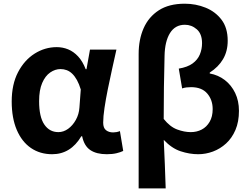

<svg xmlns="http://www.w3.org/2000/svg" viewBox="-20 -832 1373 1053"><path d="M265.9 13.8Q199.6 13.8 149.7 -20.3Q99.9 -54.4 72 -119.5Q44.2 -184.6 44.2 -275.5Q44.2 -369.3 78.9 -435.9Q113.6 -502.4 170 -538Q226.4 -573.5 291.1 -573.5Q324 -573.5 353.6 -561.4Q383.3 -549.3 408.2 -522.7Q433.1 -496.1 450 -452.4H454.3L473.5 -559.8H618.5Q607.5 -509.8 594.9 -453.7Q582.4 -397.7 571.3 -342.8Q560.2 -287.8 553.1 -240.2Q545.9 -192.5 545.9 -159.3Q545.9 -130.2 561.4 -118Q576.9 -105.8 600.5 -105.8Q608.9 -105.8 618.6 -107.5Q628.3 -109.2 637.7 -113L655.8 -4.2Q641.6 2.9 619.1 8.3Q596.5 13.8 565.5 13.8Q509.1 13.8 475.2 -9Q441.4 -31.8 430.5 -84.8H426Q367.6 13.8 265.9 13.8ZM300.1 -107.4Q328.5 -107.4 353.6 -125.5Q378.7 -143.6 395.9 -174.4Q413.2 -205.2 415.6 -242.3L423 -341.3Q413.9 -371.4 402 -392.9Q390 -414.3 376.1 -427.7Q362.1 -441.2 345.9 -447.2Q329.6 -453.2 312 -453.2Q282.5 -453.2 255.3 -434.5Q228.2 -415.8 211.4 -377Q194.5 -338.2 194.5 -277.1Q194.5 -191 223 -149.2Q251.4 -107.4 300.1 -107.4Z M740.4 201.1V-536.3Q740.4 -615.1 767.7 -677.2Q795.1 -739.3 851 -775.5Q906.8 -811.7 993.7 -811.7Q1053.5 -811.7 1107.4 -790Q1161.3 -768.3 1195.1 -723.7Q1228.8 -679 1228.8 -608.6Q1228.8 -551.1 1203.3 -507.7Q1177.8 -464.3 1130.3 -434V-429Q1176.7 -420.7 1212.9 -393Q1249 -365.2 1269.8 -322Q1290.5 -278.7 1290.5 -224.2Q1290.5 -164.2 1271.4 -119.5Q1252.2 -74.7 1220 -45.2Q1187.7 -15.7 1147.9 -0.9Q1108.2 13.8 1067.2 13.8Q1019.4 13.8 970.5 -2.4Q921.5 -18.6 878.1 -64.9Q881.7 3.6 884 69.2Q886.4 134.8 888.7 201.1ZM1026.4 -107.4Q1059.2 -107.4 1086.1 -121.4Q1113.1 -135.4 1129.7 -163.9Q1146.4 -192.3 1146.4 -233.7Q1146.4 -284.1 1116.7 -319Q1086.9 -354 1027.8 -354Q1014.4 -354 1002.3 -352.5Q990.2 -351 978.9 -347L960.5 -455.7Q1008.2 -463.6 1036.1 -483.9Q1063.9 -504.1 1076 -533.2Q1088.1 -562.4 1088.1 -595.1Q1088.1 -646.2 1059.4 -671.2Q1030.7 -696.2 994.1 -696.2Q940.6 -696.2 912.3 -650.6Q884 -605.1 882.5 -525.4Q880.1 -439 879 -353.5Q877.8 -267.9 877.8 -179.7Q912.4 -136.4 951.6 -121.9Q990.7 -107.4 1026.4 -107.4Z"/></svg>

Font: Noto Sans KR Thin
Style: Regular
Weight: 100
Designer: Ryoko NISHIZUKA 西塚涼子 (kana, bopomofo & ideographs); Paul D. Hunt (Latin, Greek & Cyrillic); Sandoll Communications 산돌커뮤니
Foundry: Adobe
Version: Version 2.004-H2;hotconv 1.0.118;makeotfexe 2.5.65603